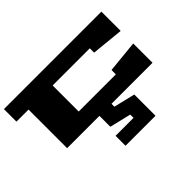

<svg xmlns="http://www.w3.org/2000/svg" viewBox="-159 -824 1407 1407"><g transform="rotate(-45 545.0 -120.0)"><path d="M0 -400V-530H1010V-330L760 -355V-400H375V-130H760V-175L1010 -200V0H585V30L751 70V290H440V187H626V153L460 113V0H125V-400Z"/></g></svg>

Font: Stalinist One
Style: Regular
Weight: 400
Designer: Jovanny Lemonad
Foundry: Alexey Maslov, Jovanny Lemonad
Version: Version 3.004